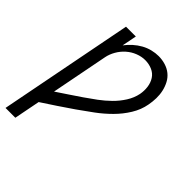

<svg xmlns="http://www.w3.org/2000/svg" viewBox="-237 -664 996 996"><g transform="rotate(45 261.5 -166.0)"><path d="M-27 210 117 -530H189L173 -449Q189 -470 208.5 -487.5Q228 -505 250.5 -517.5Q273 -530 297.5 -536Q322 -542 345 -542Q371 -542 395.5 -534.5Q420 -527 438.5 -512Q457 -497 468.5 -475.5Q480 -454 485.5 -429.5Q491 -405 490.5 -379Q490 -353 485 -327Q477 -282 451.5 -240.5Q426 -199 391 -164Q356 -129 316 -99.5Q276 -70 236 -42Q196 -14 155 13Q114 40 73 67L45 210ZM91 -28Q124 -50 155.5 -71Q187 -92 218.5 -113.5Q250 -135 281 -158Q312 -181 339.5 -208Q367 -235 387.5 -267.5Q408 -300 415 -335Q420 -362 416.5 -388.5Q413 -415 399.5 -436Q386 -457 362 -467.5Q338 -478 310 -478Q284 -478 257 -467.5Q230 -457 208 -437.5Q186 -418 171.5 -392.5Q157 -367 152 -341Z"/></g></svg>

Font: Lode
Style: Italic
Weight: 400
Italic angle: -11°
Monospace: yes
Designer: Belleve Invis
Foundry: Belleve Invis
Version: Version 29.2.0; ttfautohint (v1.8.3)